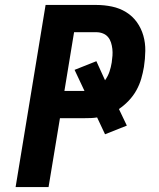

<svg xmlns="http://www.w3.org/2000/svg" viewBox="-20 -755 640 775"><path d="M176 0H43L164 -735H369Q401 -735 432 -728.5Q463 -722 489 -706Q515 -690 532.5 -665.5Q550 -641 558.5 -611.5Q567 -582 566.5 -549.5Q566 -517 561 -485Q557 -461 550 -437Q543 -413 530.5 -390.5Q518 -368 499.5 -348.5Q481 -329 460 -315L492 -248L404 -213L372 -281Q360 -279 347.5 -278.5Q335 -278 323 -278H222ZM321 -388 281 -473 369 -508 404 -431Q416 -448 422 -466Q428 -484 431 -503Q433 -517 434 -530.5Q435 -544 433.5 -557.5Q432 -571 428 -583.5Q424 -596 416 -605.5Q408 -615 395.5 -620Q383 -625 369 -625H279L240 -388Z"/></svg>

Font: Iosevka Extrabold Extended
Style: Italic
Weight: 800
Width: 7
Italic angle: -9°
Monospace: yes
Designer: Belleve Invis
Foundry: Belleve Invis
Version: Version 32.5.0; ttfautohint (v1.8.4)